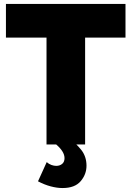

<svg xmlns="http://www.w3.org/2000/svg" viewBox="-20 -730 664 970"><path d="M614 -540H410V0H215V-540H10V-710H614ZM296 220Q268 220 236 211.5Q204 203 172 186L216 89Q227 99 240 103.5Q253 108 264 108Q282 108 294 98Q306 88 306 69Q306 52 295 34.5Q284 17 264 0L324 -36Q362 -8 389.5 26Q417 60 417 107Q417 151 387.5 185.5Q358 220 296 220Z"/></svg>

Font: Raleway Thin Black
Style: Regular
Weight: 900
Version: Version 4.026